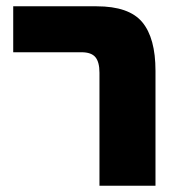

<svg xmlns="http://www.w3.org/2000/svg" viewBox="-20 -590 578 610"><path d="M296 0V-359Q296 -393 283 -408.5Q270 -424 239 -424H22V-570H287Q390 -570 432 -519.5Q474 -469 474 -365V0Z"/></svg>

Font: FiraGO ExtraBold
Style: Regular
Weight: 800
Designer: bBox Type
Foundry: bBox Type GmbH
Version: Version 1.001;PS 001.001;hotconv 1.0.88;makeotf.lib2.5.64775